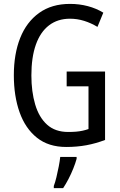

<svg xmlns="http://www.w3.org/2000/svg" viewBox="-20 -744 616 985"><path d="M322 -377H519V-26Q472 -8 423.5 1Q375 10 320 10Q229 10 169.5 -37.5Q110 -85 80.5 -168Q51 -251 51 -358Q51 -467 83.5 -549Q116 -631 180.5 -677.5Q245 -724 339 -724Q387 -724 430.5 -712.5Q474 -701 510 -679L480 -606Q447 -626 411.5 -637Q376 -648 339 -648Q276 -648 231.5 -614Q187 -580 164 -515Q141 -450 141 -357Q141 -274 160.5 -208Q180 -142 221.5 -104.5Q263 -67 330 -67Q352 -67 370 -68.5Q388 -70 404 -73.5Q420 -77 434 -82V-301H322ZM373 71Q367 93 356 120.5Q345 148 331.5 174Q318 200 304 221H256V210Q263 192 269.5 165Q276 138 281.5 109.5Q287 81 289 61H373Z"/></svg>

Font: Noto Sans Display Condensed
Style: Regular
Weight: 400
Width: 3
Designer: Monotype Design Team
Foundry: Monotype Imaging Inc.
Version: Version 2.003